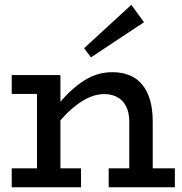

<svg xmlns="http://www.w3.org/2000/svg" viewBox="-20 -786 766 806"><path d="M522.7 0V-273.9Q522.7 -301 516 -322.6Q509.3 -344.3 495.8 -359.5Q482.3 -374.7 462.6 -382.8Q443 -391 417 -391Q389.8 -391 362.2 -380.3Q334.6 -369.6 306.8 -349.3Q278.9 -329.1 251.4 -300.4Q223.9 -271.8 196.5 -235.8V-315.7Q227.9 -355 258.2 -385.9Q288.5 -416.8 319.2 -438.7Q349.8 -460.5 382.4 -471.8Q415 -483 451.5 -483Q491.5 -483 523.1 -470.3Q554.7 -457.6 576.3 -431.7Q598 -405.8 609.5 -367.3Q621.1 -328.7 621.1 -276.6V0ZM29.2 0V-79.4H320.1V0ZM135.3 0V-471H233.7V0ZM29.2 -391.6V-471H213.4V-391.6ZM436.3 0V-79.4H714.1V0ZM361.8 -545.2 333.1 -583.7 531.4 -765.8 584.5 -692.7Z"/></svg>

Font: BioRhyme ExtraBold
Style: Regular
Weight: 800
Designer: Aoife Mooney
Foundry: Aoife Mooney Type
Version: Version 1.600;gftools[0.9.33]